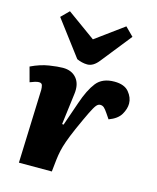

<svg xmlns="http://www.w3.org/2000/svg" viewBox="-125 -903 807 986"><g transform="rotate(15 278.5 -409.5)"><path d="M85 -391Q85 -403 82 -414.5Q79 -426 64 -426Q54 -426 42 -422Q30 -418 17 -413L-4 -491Q46 -515 91.5 -522Q137 -529 164 -529Q211 -529 236.5 -498.5Q262 -468 255 -415L234 -249L242 -248L286 -375Q311 -449 342.5 -489Q374 -529 438 -529Q491 -529 515 -500Q539 -471 539 -439Q539 -411 521.5 -381Q504 -351 458 -334L439 -362Q427 -380 418.5 -387.5Q410 -395 398 -395Q387 -395 377.5 -383.5Q368 -372 352 -339.5Q336 -307 307 -242Q287 -196 276.5 -166Q266 -136 261 -113Q256 -90 253 -65L246 0H71ZM82 -778 123 -819 274 -710 423 -819 467 -775 339 -614Q311 -578 279 -578Q265 -578 250.5 -581.5Q236 -585 223 -591Z"/></g></svg>

Font: Literata 12pt ExtraBold
Style: Italic
Weight: 800
Italic angle: -2°
Designer: Latin by Veronika Burian and Jose Scaglione. Greek by Irene Vlachou. Cyrillic by Vera Evstafieva
Foundry: TypeTogether
Version: Version 3.002